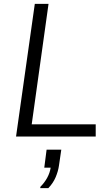

<svg xmlns="http://www.w3.org/2000/svg" viewBox="-20 -706 572 993"><path d="M63 0 160 -686H231L144 -63H475V0ZM188 267 189 260Q210 239 224 213.5Q238 188 242 161H209L221 68H297L285 150Q281 179 268 210Q255 241 230 267Z"/></svg>

Font: Chivo ExtraLight
Style: Italic
Weight: 250
Italic angle: -8.05°
Designer: Hector Gatti
Foundry: Omnibus-Type
Version: Version 2.002